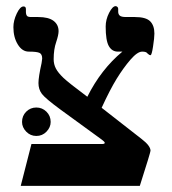

<svg xmlns="http://www.w3.org/2000/svg" viewBox="-20 -609 564 629"><path d="M485.8 -499Q485.8 -485.4 481.4 -456.8Q477.1 -428.2 473.1 -428.2Q468.8 -428.2 462.9 -434.1Q459.5 -439.9 445.8 -439.9Q430.2 -439.9 407.2 -413.3Q384.3 -386.7 362.3 -351.1Q340.3 -315.4 313 -255.9L443.8 -153.8Q473.1 -131.3 473.1 -115.2Q473.1 -109.9 438 0H47.9L83 -137.2H314Q323.2 -137.2 323.2 -141.1Q323.2 -144.5 313 -151.9L178.2 -250Q128.4 -286.6 117.2 -301.5Q106 -316.4 106 -336.9Q106 -356.4 116.2 -402.3L118.2 -417Q118.2 -431.2 109.9 -435.5Q101.6 -439.9 74.2 -439.9Q52.7 -439.9 38.3 -463.4Q23.9 -486.8 23.9 -520Q23.9 -541.5 34.9 -564.7Q45.9 -587.9 57.1 -587.9Q64.9 -587.9 64.9 -579.1V-568.8Q64.9 -562 67.9 -557.6Q70.8 -553.2 82 -553.2H105Q138.7 -553.2 155.3 -540.8Q171.9 -528.3 171.9 -506.8Q171.9 -494.6 164.1 -471.2Q155.8 -447.8 155.8 -415Q155.8 -398.4 163.1 -384.5Q170.4 -370.6 187.5 -354.2Q204.6 -337.9 266.1 -292Q311 -381.8 380.9 -439.9H366.2Q346.7 -439.9 336.4 -458.3Q326.2 -476.6 326.2 -522Q326.2 -544.9 337.4 -566.9Q348.6 -588.9 358.9 -588.9Q361.8 -588.9 364.5 -586.4Q367.2 -584 367.2 -580.1V-570.8Q367.2 -562.5 372.3 -557.9Q377.4 -553.2 393.1 -553.2H421.9Q458 -553.2 471.9 -539.3Q485.8 -525.4 485.8 -499ZM52.2 -209.5Q52.2 -229.5 65.9 -243.2Q79.6 -256.8 99.1 -256.8Q118.2 -256.8 132.1 -243.2Q146 -229.5 146 -209.5Q146 -191.9 132.3 -177.7Q118.7 -163.6 99.1 -163.6Q79.6 -163.6 65.9 -177.7Q52.2 -191.9 52.2 -209.5Z"/></svg>

Font: Tinos
Style: Bold
Weight: 700
Designer: Steve Matteson
Foundry: Monotype Imaging Inc.
Version: Version 1.23